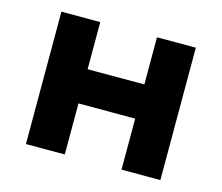

<svg xmlns="http://www.w3.org/2000/svg" viewBox="-79 -613 827 716"><g transform="rotate(15 334.5 -255.5)"><path d="M75 0V-511H225V-329H444V-511H594V0H444V-197H225V0Z"/></g></svg>

Font: Overpass Black
Style: Regular
Weight: 900
Designer: Delve Withrington, Dave Bailey, Thomas Jockin
Foundry: Delve Fonts LLC
Version: Version 4.000; ttfautohint (v1.8.3)